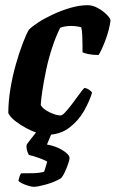

<svg xmlns="http://www.w3.org/2000/svg" viewBox="-20 -520 446 740"><path d="M156 0Q145 0 124.5 -7Q104 -14 81.5 -26Q59 -38 39.5 -53Q20 -68 12 -84Q12 -128 20 -177Q28 -226 41 -271.5Q54 -317 67.5 -352.5Q81 -388 91 -405Q101 -416 125 -432Q149 -448 182 -463.5Q215 -479 250.5 -489.5Q286 -500 318 -500Q337 -500 357 -489Q377 -478 391 -464Q405 -450 406 -441Q401 -404 386.5 -365.5Q372 -327 360 -308Q338 -308 321 -311.5Q304 -315 298 -319Q298 -325 298 -344.5Q298 -364 297 -384.5Q296 -405 293 -415Q273 -420 254 -420Q244 -420 233.5 -418.5Q223 -417 212 -413Q195 -379 181 -336.5Q167 -294 158 -251Q149 -208 143.5 -172Q138 -136 137 -115Q145 -100 170.5 -87.5Q196 -75 214 -75Q220 -75 232 -88Q244 -101 258 -119.5Q272 -138 284.5 -155.5Q297 -173 305 -181Q315 -180 323.5 -174Q332 -168 335 -163Q325 -130 303.5 -92Q282 -54 246 -27Q210 0 156 0ZM111 200Q102 200 89 196Q76 192 64.5 186.5Q53 181 51 176Q56 155 61 148Q88 148 109.5 147.5Q131 147 150 142Q153 134 156.5 122Q160 110 162 103Q151 96 128 88Q105 80 91 77Q87 70 84 59Q81 48 83 37Q95 20 113 -2Q131 -24 142 -37H192L161 37Q196 43 222 59.5Q248 76 248 89Q248 96 242.5 112Q237 128 229.5 144Q222 160 215 167Q190 182 157.5 191Q125 200 111 200Z"/></svg>

Font: Texturina 72pt 72pt ExtraBold
Style: Italic
Weight: 800
Italic angle: -11°
Designer: Guillermo Torres Carreño
Foundry: Omnibus-Type
Version: Version 1.002; ttfautohint (v1.8.3)